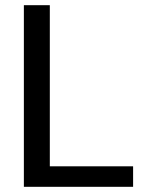

<svg xmlns="http://www.w3.org/2000/svg" viewBox="-20 -720 576 740"><path d="M72 0V-700H172V-79H493V0Z"/></svg>

Font: DMSans_18ptMedium
Style: Regular
Weight: 500
Designer: Colophon Foundry, Jonny Pinhorn
Foundry: Colophon Foundry
Version: Version 4.004;gftools[0.9.30]